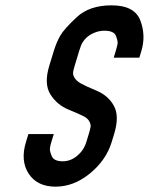

<svg xmlns="http://www.w3.org/2000/svg" viewBox="-20 -693 557 719"><path d="M413.1 -501 405.8 -477H501.8L509.1 -501C521.2 -540.3 519.9 -578.8 505.5 -616.5C491 -654.2 455.1 -673 397.7 -673C342.4 -673 298.9 -658.2 267.1 -628.5C235.4 -598.8 214.8 -575.7 205.4 -559C195.9 -542.3 187.9 -523 181.1 -501L164.6 -447C150.8 -401.7 152.2 -365.8 168.8 -339.5C185.4 -313.2 208.1 -294.2 236.8 -282.5C265.6 -270.8 284.8 -262.3 294.5 -257C304.2 -251.7 311 -245.3 314.7 -238C318.5 -230.7 320 -224.2 319.3 -218.5C318.5 -212.8 316.2 -203.7 312.4 -191L303.2 -161C296.9 -140.3 285.5 -123.2 269 -109.5C252.4 -95.8 234.5 -89 215.2 -89C193.2 -89 179.5 -95.3 174 -108C168.5 -120.7 166.2 -130.3 166.9 -137C167.6 -143.7 169.3 -151.7 172.2 -161L181.4 -191H86.4L77.2 -161C62.9 -114.3 66.4 -74.8 87.5 -42.5C108.6 -10.2 142.1 6 188.1 6C233.5 6 276.4 -10.5 316.8 -43.5C357.2 -76.5 384.3 -115.7 398.2 -161L407.4 -191C421 -235.7 420.8 -270.8 406.6 -296.5C392.5 -322.2 371.1 -341 342.4 -353C313.7 -365 293.9 -374.2 282.8 -380.5C271.7 -386.8 263.9 -393.8 259.2 -401.5C254.6 -409.2 252.8 -416.3 253.8 -423C254.8 -429.7 257.4 -439.7 261.5 -453L275.8 -500C276.9 -503.3 279 -509.8 282.3 -519.5C285.6 -529.2 291.3 -538.5 299.4 -547.5C307.4 -556.5 318 -563.8 331.1 -569.5C344.2 -575.2 357.4 -578 370.7 -578C394.7 -578 409.2 -571.5 414.2 -558.5C419.2 -545.5 421.3 -535.8 420.4 -529.5C419.4 -523.2 417 -513.7 413.1 -501Z"/></svg>

Font: Din Kursivschrift
Style: Condensed Italic Polish
Weight: 400
Version: Version 1.07